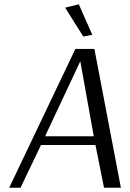

<svg xmlns="http://www.w3.org/2000/svg" viewBox="-20 -879 608 899"><path d="M333 -650H422L546 0H467L427 -200H172L76 0H23ZM356 -592 191 -241H419ZM285 -843 349 -859 412 -716 370 -708Z"/></svg>

Font: ArsenalItalic
Style: Italic
Weight: 400
Italic angle: -9°
Designer: Andrij Shevchenko
Foundry: Stairsfor.com
Version: Version 1.000